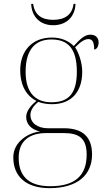

<svg xmlns="http://www.w3.org/2000/svg" viewBox="-20 -737 550 997"><path d="M256 -606C327 -606 370 -652 372 -717H362C355 -659 315 -634 256 -634C197 -634 160 -659 152 -717H142C144 -652 187 -606 256 -606ZM237 240C384 240 458 170 458 65C458 -27 408 -71 313 -71H230C175 -71 138 -98 138 -140C138 -161 150 -185 179 -208C199 -200 224 -196 250 -196C354 -196 407 -264 407 -364C407 -417 385 -470 370 -491C399 -521 420 -534 439 -534C459 -534 469 -520 469 -480C481 -480 492 -494 492 -517C492 -542 475 -557 450 -557C422 -557 399 -538 363 -498C336 -525 298 -542 250 -542C144 -542 85 -470 85 -372C85 -311 105 -246 169 -213C133 -184 116 -155 116 -130C116 -94 140 -65 188 -54C130 -49 49 -2 49 80C49 179 115 240 237 240ZM247 -206C169 -206 113 -250 113 -364C113 -487 169 -532 247 -532C331 -532 379 -487 379 -365C379 -243 329 -206 247 -206ZM241 230C118 230 77 167 77 82C77 -11 140 -46 220 -46H311C388 -46 430 -21 430 66C430 177 367 230 241 230Z"/></svg>

Font: Noto Serif Display Thin
Style: Regular
Weight: 100
Designer: Monotype Design Team
Foundry: Monotype Imaging Inc.
Version: Version 2.009